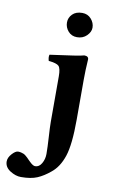

<svg xmlns="http://www.w3.org/2000/svg" viewBox="-184 -709 593 992"><g transform="rotate(10 112.0 -213.0)"><path d="M102.1 -314Q102.1 -356 90.6 -367.9Q79.1 -379.9 37.1 -383.8Q31.2 -402.8 35.2 -416Q194.3 -437 212.9 -443.8Q235.8 -443.8 235.8 -426.8Q231.9 -370.6 231.9 -320.8V-109.9Q231.9 21 211.4 82.5Q190.9 144 150.9 175.8Q117.7 203.6 84.7 217.8Q51.8 231.9 -1 231.9Q-28.8 231.9 -57.9 213.4Q-86.9 194.8 -86.9 165Q-86.9 145 -68.8 125Q-50.8 105 -37.1 105Q-29.3 105 -21.2 106.9Q-13.2 108.9 -7.6 111.3Q-2 113.8 4.6 119.4Q11.2 125 14.2 127.9Q17.1 130.9 23.9 137.9Q30.8 145 32.2 146Q50.3 164.1 62 164.1Q83 164.1 95.9 141.6Q108.9 119.1 108.9 91.8Q108.9 57.6 105.5 4.4Q102.1 -48.8 102.1 -76.2ZM95.2 -596.2Q95.2 -621.1 113.5 -639.6Q131.8 -658.2 165 -658.2Q193.8 -658.2 211.9 -637.7Q230 -617.2 230 -591.8Q230 -569.8 210 -549.8Q189.9 -529.8 159.2 -529.8Q130.4 -529.8 112.8 -550Q95.2 -570.3 95.2 -596.2Z"/></g></svg>

Font: Linux Libertine
Style: Bold
Weight: 700
Designer: Philipp H. Poll
Foundry: Philipp H. Poll
Version: Version 5.0.3